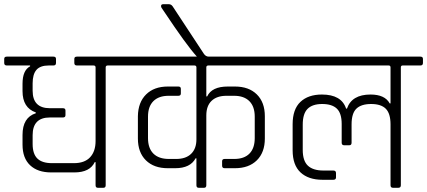

<svg xmlns="http://www.w3.org/2000/svg" viewBox="-34 -892 2029 912"><path d="M220 -581H198Q157 -581 139 -560Q121 -539 121 -496V-461Q121 -378 203 -378H265Q277 -378 277 -367V-345Q277 -334 265 -334H203Q121 -334 121 -250V-208Q121 -161 143.5 -139Q166 -117 213 -117H317Q368 -117 394 -145Q420 -173 420 -222V-572Q420 -581 410 -581H331Q319 -581 319 -593V-612Q319 -623 331 -623H562Q574 -623 574 -612V-593Q574 -581 562 -581H478Q468 -581 468 -572V-12Q468 0 457 0H431Q420 0 420 -12V-122H416Q393 -73 319 -73H209Q145 -73 109 -107Q73 -141 73 -205V-251Q73 -334 136 -354V-358Q73 -380 73 -459V-494Q73 -558 109 -577V-581H-2Q-14 -581 -14 -593V-612Q-14 -623 -2 -623H220Q232 -623 232 -612V-593Q232 -581 220 -581Z M946 -572V-434H950Q972 -481 1048 -481H1082Q1148 -481 1186 -443.5Q1224 -406 1224 -340V-234Q1224 -168 1186 -130.5Q1148 -93 1082 -93H1033Q1021 -93 1021 -105V-126Q1021 -137 1033 -137H1079Q1126 -137 1151 -162.5Q1176 -188 1176 -236V-338Q1176 -386 1150.5 -411.5Q1125 -437 1078 -437H1042Q996 -437 971 -413Q946 -389 946 -344V-12Q946 0 935 0H910Q899 0 899 -12V-140H895Q870 -93 798 -93H763Q697 -93 659 -130.5Q621 -168 621 -234V-340Q622 -406 660 -443.5Q698 -481 763 -481H813Q825 -481 825 -470V-448Q825 -437 813 -437H767Q720 -437 694.5 -411.5Q669 -386 669 -338V-236Q669 -188 694.5 -162.5Q720 -137 768 -137H803Q849 -137 874 -161.5Q899 -186 899 -230V-572Q899 -581 889 -581H558Q546 -581 546 -593V-612Q546 -623 558 -623H1288Q1300 -623 1300 -612V-593Q1300 -581 1288 -581H956Q946 -581 946 -572Z M958 -623H963V-600H924Q883 -636 795 -764L734 -854Q731 -858 731 -863Q731 -872 741 -872H768Q779 -872 786 -862L934 -637Q943 -623 958 -623Z M1726 -443Q1794 -443 1817 -401H1821V-572Q1821 -581 1812 -581H1283Q1271 -581 1271 -593V-612Q1271 -623 1283 -623H1963Q1975 -623 1975 -612V-593Q1975 -581 1963 -581H1879Q1870 -581 1870 -572V-12Q1870 0 1858 0H1833Q1821 0 1821 -12V-301Q1821 -353 1798.5 -375.5Q1776 -398 1729 -398Q1682 -398 1659 -376Q1636 -354 1636 -301V-214Q1636 -202 1625 -202H1601Q1589 -202 1589 -214V-303Q1589 -354 1566 -376Q1543 -398 1496.5 -398Q1450 -398 1427 -375Q1404 -352 1404 -300V-180Q1404 -128 1428.5 -105Q1453 -82 1502 -82H1549Q1562 -82 1562 -70V-49Q1562 -38 1549 -38H1498Q1431 -38 1393.5 -73Q1356 -108 1356 -178V-302Q1356 -373 1393 -408Q1430 -443 1495 -443Q1588 -443 1610 -376H1614Q1637 -443 1726 -443Z"/></svg>

Font: Rajdhani
Style: Regular
Weight: 400
Designer: Satya Rajpurohit, Jyotish Sonowal
Foundry: Indian Type Foundry
Version: Version 1.201 February 1, 2022